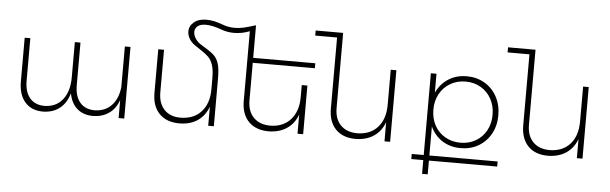

<svg xmlns="http://www.w3.org/2000/svg" viewBox="-56 -973 4419 1392"><g transform="rotate(5 2153.5 -277.5)"><path d="M864 -521V0H823V-131Q800 -67 752 -33.5Q704 0 636 1Q566 1 521 -38Q476 -77 463 -149Q442 -76 393 -38Q344 0 272 1Q188 1 141 -53Q94 -107 94 -203V-521H135V-211Q135 -130 173 -85.5Q211 -41 281 -41Q365 -43 412 -103Q459 -163 459 -265V-521H500V-211Q500 -130 538 -85.5Q576 -41 646 -41Q722 -43 768 -92Q814 -141 823 -226V-521Z M1757 -484V-211Q1757 -131 1801.5 -86Q1846 -41 1925 -41Q2018 -43 2071.5 -103.5Q2125 -164 2125 -266V-354H2166V0H2125V-139Q2100 -72 2046 -36Q1992 0 1915 1Q1821 1 1768.5 -53Q1716 -107 1716 -203V-710Q1659 -688 1602 -688Q1553 -688 1510 -704Q1443 -729 1394 -729Q1355 -729 1335 -712.5Q1315 -696 1315 -670Q1315 -646 1331.5 -621Q1348 -596 1376 -580Q1437 -544 1464 -520.5Q1491 -497 1503.5 -458.5Q1516 -420 1516 -348V-1H1475V-140Q1450 -72 1396 -36Q1342 0 1265 0Q1171 0 1118.5 -54Q1066 -108 1066 -204V-522H1108V-212Q1108 -133 1150.5 -87.5Q1193 -42 1268 -42Q1365 -42 1420 -102.5Q1475 -163 1475 -266V-349Q1475 -409 1462.5 -445Q1450 -481 1429 -501Q1408 -521 1367 -548Q1348 -560 1328 -574Q1300 -594 1286 -619.5Q1272 -645 1272 -670Q1272 -710 1305.5 -738Q1339 -766 1397 -766Q1449 -766 1515 -741Q1556 -725 1604 -725Q1637 -725 1667.5 -732Q1698 -739 1733 -750Q1731 -750 1757 -757V-520H2209V-484Z M2799 -521V0H2758V-139Q2733 -72 2679 -36Q2625 0 2548 1Q2454 1 2402 -53Q2350 -107 2350 -203V-720H2191V-757H2391V-211Q2391 -131 2435 -86Q2479 -41 2558 -41Q2652 -43 2705 -103Q2758 -163 2758 -266V-521Z M3588 111H3091V211H3050V111H2963V74H3050V-521H3091V-383Q3121 -448 3178.5 -485Q3236 -522 3312 -522Q3384 -522 3441.5 -488.5Q3499 -455 3531.5 -395Q3564 -335 3564 -260Q3564 -185 3531.5 -125.5Q3499 -66 3442 -32.5Q3385 1 3312 1Q3236 1 3178.5 -35.5Q3121 -72 3091 -137V74H3588ZM3091 -260Q3091 -196 3118.5 -145.5Q3146 -95 3195.5 -66.5Q3245 -38 3307 -38Q3369 -38 3418 -66.5Q3467 -95 3494.5 -145.5Q3522 -196 3522 -260Q3522 -324 3494.5 -374.5Q3467 -425 3418 -454Q3369 -483 3307 -483Q3245 -483 3195.5 -454Q3146 -425 3118.5 -374.5Q3091 -324 3091 -260Z M4199 -521V0H4158V-139Q4133 -72 4079 -36Q4025 0 3948 1Q3854 1 3802 -53Q3750 -107 3750 -203V-720H3591V-757H3791V-211Q3791 -131 3835 -86Q3879 -41 3958 -41Q4052 -43 4105 -103Q4158 -163 4158 -266V-521Z"/></g></svg>

Font: Montserrat arm2 ExtraLight
Style: Regular
Weight: 275
Designer: Julieta Ulanovsky
Foundry: Julieta Ulanovsky
Version: Version 6.000